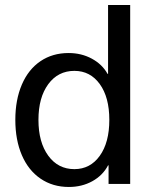

<svg xmlns="http://www.w3.org/2000/svg" viewBox="-20 -732 616 764"><path d="M412 0V-74H410Q389 -34 347.5 -11Q306 12 254 12Q190 12 141.5 -21Q93 -54 67 -114.5Q41 -175 41 -255Q41 -335 67 -395.5Q93 -456 141 -488.5Q189 -521 253 -521Q304 -521 345.5 -498.5Q387 -476 408 -438H410V-712H498V0ZM276 -59Q339 -59 377 -112Q415 -165 415 -255Q415 -345 377 -397.5Q339 -450 276 -450Q211 -450 172 -397Q133 -344 133 -255Q133 -166 172 -112.5Q211 -59 276 -59Z"/></svg>

Font: CST
Style: Regular
Weight: 400
Version: Version 1.00